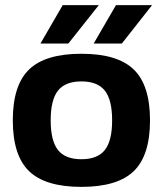

<svg xmlns="http://www.w3.org/2000/svg" viewBox="-20 -720 644 750"><path d="M93.5 -448.5Q157 -510 298 -510Q439 -510 502.5 -448.5Q566 -387 566 -250Q566 -113 502.5 -51.5Q439 10 298 10Q157 10 93.5 -51.5Q30 -113 30 -250Q30 -387 93.5 -448.5ZM206.5 -366Q178 -330 178 -250Q178 -170 206.5 -134Q235 -98 298 -98Q361 -98 389.5 -134Q418 -170 418 -250Q418 -330 389.5 -366Q361 -402 298 -402Q235 -402 206.5 -366ZM138 -550 225 -700H366L247 -550ZM346 -550 433 -700H574L456 -550Z"/></svg>

Font: Fivo Sans Modern
Style: Regular
Weight: 700
Designer: Alexander Slobzheninov
Foundry: Alexander Slobzheninov
Version: 1.0